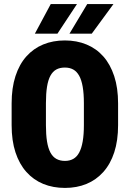

<svg xmlns="http://www.w3.org/2000/svg" viewBox="-20 -921 644 951"><path d="M564.9 -408.7V-301.3Q564.9 -224.6 545.9 -166.5Q526.9 -108.4 491.7 -69.1Q456.5 -29.8 408.4 -10Q360.4 9.8 301.8 9.8Q242.7 9.8 194.3 -10Q146 -29.8 110.8 -69.1Q75.7 -108.4 56.6 -166.5Q37.6 -224.6 37.6 -301.3V-408.7Q37.6 -485.4 56.6 -543.9Q75.7 -602.5 110.6 -641.6Q145.5 -680.7 193.8 -700.7Q242.2 -720.7 301.3 -720.7Q359.9 -720.7 408.4 -700.7Q457 -680.7 491.7 -641.6Q526.4 -602.5 545.7 -543.9Q564.9 -485.4 564.9 -408.7ZM395.5 -301.3V-409.7Q395.5 -457.5 389.6 -491.2Q383.8 -524.9 372.1 -545.9Q360.4 -566.9 342.8 -576.7Q325.2 -586.4 301.3 -586.4Q276.4 -586.4 258.8 -576.7Q241.2 -566.9 229.7 -545.9Q218.3 -524.9 212.9 -491.2Q207.5 -457.5 207.5 -409.7V-301.3Q207.5 -253.9 212.9 -220.5Q218.3 -187 229.7 -165.5Q241.2 -144 259.3 -134Q277.3 -124 301.8 -124Q325.2 -124 343 -134Q360.8 -144 372.3 -165.5Q383.8 -187 389.6 -220.5Q395.5 -253.9 395.5 -301.3ZM324.2 -754.4 412.1 -900.9H542L434.6 -754.4ZM152.8 -754.4 231.4 -900.9H361.3L264.6 -754.4Z"/></svg>

Font: Roboto Condensed Black
Style: Regular
Weight: 900
Designer: Christian Robertson
Foundry: Google
Version: Version 3.008; 2023